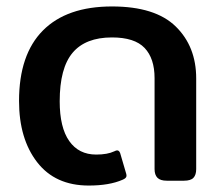

<svg xmlns="http://www.w3.org/2000/svg" viewBox="-20 -560 688 595"><path d="M39 -247Q39 -391 113 -465.5Q187 -540 327 -540Q461 -540 524.5 -478Q588 -416 588 -317V-36Q588 -18 579.5 -9Q571 0 550 0H497Q477 0 468 -9Q459 -18 459 -36V-318Q459 -379 428 -411.5Q397 -444 327 -444Q245 -444 205 -396.5Q165 -349 165 -246Q165 -165 194.5 -123Q224 -81 278 -81Q313 -81 334 -91Q340 -94 343 -94Q351 -94 354 -80L371 -22Q372 -19 372 -15Q372 -8 360 -3Q319 15 255 15Q151 15 95 -57.5Q39 -130 39 -247Z"/></svg>

Font: Mitr
Style: Regular
Weight: 400
Designer: Thanarat Vachiruckul
Foundry: Cadson Demak
Version: Version 1.002